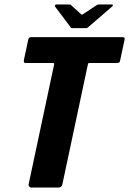

<svg xmlns="http://www.w3.org/2000/svg" viewBox="-20 -839 578 859"><path d="M120 0Q115 0 111 -4Q107 -8 108 -14L222 -550Q223 -555 222 -556Q221 -557 216 -557H102Q89 -557 87.5 -559.5Q86 -562 87 -571L106 -660Q108 -668 111 -670.5Q114 -673 125 -673H522Q534 -673 536.5 -670.5Q539 -668 537 -660L518 -571Q517 -562 513 -559.5Q509 -557 496 -557H382Q376 -557 375 -556Q374 -555 373 -550L259 -14Q256 0 242 0ZM303 -713Q297 -713 296 -717L226 -810Q225 -813 226.5 -816Q228 -819 232 -819H291Q297 -819 299 -815L342 -776Q345 -771 352 -776L411 -815Q417 -819 421 -819H480Q485 -819 485 -816Q485 -813 482 -810L374 -717Q370 -713 365 -713Z"/></svg>

Font: Glory Thin ExtraBold
Style: Italic
Weight: 800
Italic angle: -12°
Version: Version 1.011